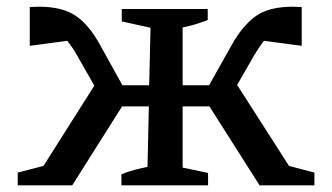

<svg xmlns="http://www.w3.org/2000/svg" viewBox="-20 -554 992 574"><path d="M196 0H33V-38L110 -58L262 -298L210 -389Q204 -400 196.5 -411Q189 -422 181 -432L69 -417V-533Q87 -534 96 -534Q166 -534 206 -507Q246 -480 279 -420L346 -299H426L430 -471L344 -490V-527H601V-494Q582 -487 564.5 -481.5Q547 -476 526 -472V-299H605L673 -420Q704 -476 743.5 -505Q783 -534 856 -534Q865 -534 882 -533V-417L769 -432Q755 -414 740 -389L689 -300L844 -58L920 -38V0H756L606 -236H526V-53L602 -37V0H343V-33Q363 -41 381.5 -46Q400 -51 421 -55L425 -236H345Z"/></svg>

Font: Piazzolla SC Medium
Style: Regular
Weight: 500
Designer: Juan Pablo del Peral
Foundry: Huerta Tipografica
Version: Version 1.330